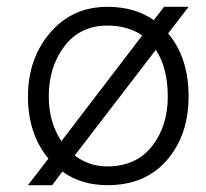

<svg xmlns="http://www.w3.org/2000/svg" viewBox="-20 -534 603 563"><path d="M533 -251Q533 -138 469.5 -64.5Q406 9 295 9Q218 9 163 -31L133 9H62L122 -69Q62 -141 62 -251Q62 -362 127 -438Q192 -514 295 -514Q375 -514 431 -475L461 -514H533L473 -436Q533 -365 533 -251ZM123 -251Q123 -176 160 -120L397 -430Q355 -459 295 -459Q215 -459 169 -398.5Q123 -338 123 -251ZM295 -46Q379 -46 425.5 -105Q472 -164 472 -251Q472 -334 437 -388L199 -78Q242 -46 295 -46Z"/></svg>

Font: Hind Madurai Light
Style: Regular
Weight: 300
Designer: Jyotish Sonowal
Foundry: Indian Type Foundry
Version: Version 1.001;PS 1.0;hotconv 1.0.86;makeotf.lib2.5.63406; tt